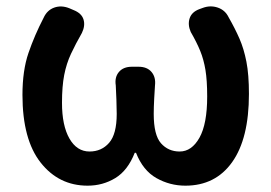

<svg xmlns="http://www.w3.org/2000/svg" viewBox="-20 -573 858 607"><path d="M257 14Q166 14 108.5 -59Q51 -132 51 -273Q51 -350 70 -405.5Q89 -461 118 -517Q129 -541 151.5 -549Q174 -557 199 -547L213 -541Q238 -531 244 -511.5Q250 -492 239 -469Q219 -434 204.5 -403Q190 -372 183 -336Q176 -300 176 -248Q176 -176 199.5 -135Q223 -94 263 -94Q301 -94 325 -121.5Q349 -149 349 -213Q349 -229 348 -258Q347 -287 346 -303Q342 -329 356 -345.5Q370 -362 397 -362H418Q445 -362 459 -345.5Q473 -329 470 -303Q469 -290 467.5 -261.5Q466 -233 466 -213Q466 -146 489 -120Q512 -94 548 -94Q586 -94 610.5 -137.5Q635 -181 635 -268Q635 -319 629.5 -352Q624 -385 613 -412Q602 -439 583 -472Q573 -495 579.5 -515Q586 -535 610 -544L621 -548Q645 -557 668.5 -549Q692 -541 703 -518Q723 -483 737 -451Q751 -419 759 -378Q767 -337 767 -276Q767 -135 714 -60.5Q661 14 566 14Q517 14 474.5 -10Q432 -34 410 -90H406Q384 -34 344.5 -10Q305 14 257 14Z"/></svg>

Font: Chiron GoRound TC SB
Style: Regular
Weight: 500
Designer: Ryoko NISHIZUKA 西塚涼子 (kana, bopomofo & ideographs); Paul D. Hunt (Latin, Greek & Cyrillic); Sandoll Communications 산돌커뮤니
Foundry: Adobe
Version: Version 1.000;hotconv 1.1.1;makeotfexe 2.6.0